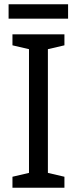

<svg xmlns="http://www.w3.org/2000/svg" viewBox="-20 -874 358 894"><path d="M297 -854H20V-787H297ZM280 0V-51L203 -69V-645L280 -663V-714H38V-663L115 -645V-69L38 -51V0Z"/></svg>

Font: Noto Sans Sinhala UI SemiCondensed
Style: Regular
Weight: 400
Width: 4
Designer: Jelle Bosma - Monotype Design Team
Foundry: Monotype Imaging Inc.
Version: Version 2.006